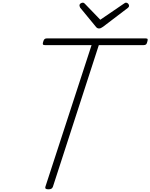

<svg xmlns="http://www.w3.org/2000/svg" viewBox="-20 -1396 1120 1430"><path d="M340 14Q312 14 318 -5L662 -1060H314Q302 -1060 299.5 -1066Q297 -1072 302 -1086Q306 -1100 312 -1105Q318 -1110 329 -1110H1065Q1078 -1110 1079.5 -1104Q1081 -1098 1077 -1085Q1074 -1071 1068 -1065.5Q1062 -1060 1050 -1060H716L374 -5Q370 5 362.5 9.5Q355 14 340 14ZM919 -1376Q928 -1376 934.5 -1368.5Q941 -1361 941 -1354Q941 -1348 939 -1344.5Q937 -1341 932 -1337L748 -1197Q738 -1190 731.5 -1187Q725 -1184 717 -1184Q710 -1184 704 -1187.5Q698 -1191 693 -1198L577 -1339Q575 -1344 573.5 -1348Q572 -1352 572 -1355Q572 -1365 580.5 -1370.5Q589 -1376 596 -1376Q603 -1376 606.5 -1373Q610 -1370 614 -1366L727 -1249L897 -1365Q905 -1370 909 -1373Q913 -1376 919 -1376Z"/></svg>

Font: Playwrite CU ExtraLight
Style: Regular
Weight: 250
Designer: Veronika Burian, José Scaglione
Foundry: TypeTogether
Version: Version 1.002